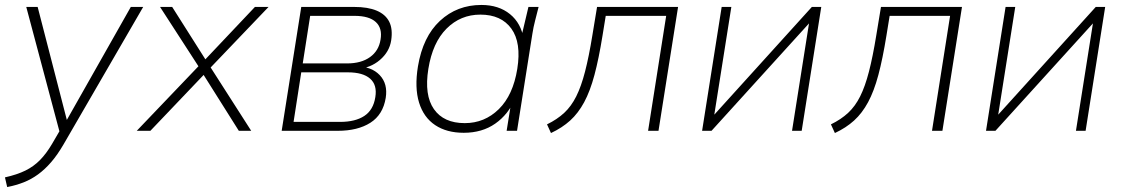

<svg xmlns="http://www.w3.org/2000/svg" viewBox="-40 -528 4530 775"><path d="M-11 227 -20 188Q29 177 62.5 160.5Q96 144 121.5 118Q147 92 170 53L205 -7L203 14L66 -500H112L237 -16H214L488 -500H538L217 54Q192 97 166.5 126.5Q141 156 113.5 176Q86 196 55.5 208Q25 220 -11 227Z M512 0 771 -271V-245L606 -500H655L795 -279H780L989 -500H1044L803 -248V-267L974 0H924L776 -235H791L567 0Z M1097 0 1176 -500H1390Q1445 -500 1480.5 -485Q1516 -470 1531 -440.5Q1546 -411 1539 -365Q1532 -319 1493.5 -286Q1455 -253 1400 -249L1399 -260Q1459 -260 1492.5 -225Q1526 -190 1517 -133Q1506 -65 1455 -32.5Q1404 0 1323 0ZM1145 -36H1333Q1394 -36 1430.5 -60Q1467 -84 1475 -136Q1483 -185 1454 -210.5Q1425 -236 1364 -236H1176ZM1182 -272H1361Q1418 -272 1453.5 -297.5Q1489 -323 1496 -368Q1504 -414 1477 -439Q1450 -464 1391 -464H1212Z M1832 8Q1763 8 1716.5 -23Q1670 -54 1651.5 -114Q1633 -174 1647 -260Q1667 -380 1736 -444Q1805 -508 1903 -508Q1973 -508 2018.5 -471Q2064 -434 2074 -369H2062L2093 -500H2134Q2127 -472 2120 -445Q2113 -418 2109 -392L2047 0H2005L2026 -131H2040Q2012 -66 1959 -29Q1906 8 1832 8ZM1836 -31Q1916 -31 1973.5 -87.5Q2031 -144 2048 -250Q2065 -356 2024 -412.5Q1983 -469 1899 -469Q1819 -469 1762.5 -412.5Q1706 -356 1689 -250Q1672 -144 1711.5 -87.5Q1751 -31 1836 -31Z M2184 9 2168 -26Q2209 -46 2237.5 -72.5Q2266 -99 2286 -139Q2306 -179 2321.5 -239Q2337 -299 2351 -385L2370 -500H2697L2618 0H2576L2649 -464H2405L2392 -384Q2377 -291 2359.5 -225.5Q2342 -160 2318 -115.5Q2294 -71 2261.5 -41.5Q2229 -12 2184 9Z M2794 0 2873 -500H2912L2838 -32L2815 -34L3237 -500H3275L3196 0H3157L3231 -468L3255 -466L2832 0Z M3330 9 3314 -26Q3355 -46 3383.5 -72.5Q3412 -99 3432 -139Q3452 -179 3467.5 -239Q3483 -299 3497 -385L3516 -500H3843L3764 0H3722L3795 -464H3551L3538 -384Q3523 -291 3505.5 -225.5Q3488 -160 3464 -115.5Q3440 -71 3407.5 -41.5Q3375 -12 3330 9Z M3940 0 4019 -500H4058L3984 -32L3961 -34L4383 -500H4421L4342 0H4303L4377 -468L4401 -466L3978 0Z"/></svg>

Font: Mulish ExtraLight
Style: Italic
Weight: 200
Italic angle: -9°
Designer: Vernon Adams
Foundry: Vernon Adams
Version: Version 3.603